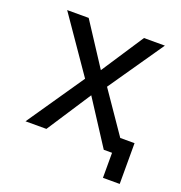

<svg xmlns="http://www.w3.org/2000/svg" viewBox="-119 -608 803 851"><g transform="rotate(20 282.5 -182.5)"><path d="M284.2 -186.5 148.4 21.5H49.8L233.4 -246.1L54.7 -504.9H156.2L286.1 -305.7L417 -504.9H515.6L336.9 -246.1L469.7 -52.7H537.1V139.6H458V21.5H449.2H418.9Z"/></g></svg>

Font: irohakakuC Regular
Style: Regular
Weight: 400
Designer: [Source Han Sans]
Ryoko NISHIZUKA Ë•øÂ°öÊ∂ºÂ≠ê (kana & ideographs); Paul D. Hunt (Latin, Greek & Cyrillic); Wenlong ZHAN
Version: Version 1.001.20160904